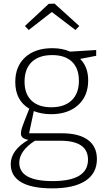

<svg xmlns="http://www.w3.org/2000/svg" viewBox="-20 -798 592 1056"><path d="M320 -65Q414 -65 463.5 -28.5Q513 8 513 77Q513 155 450 196.5Q387 238 267 238Q154 238 96.5 204Q39 170 39 105Q39 28 136 -29Q95 -35 95 -64Q95 -78 101.5 -97.5Q108 -117 141 -200Q64 -246 64 -347Q64 -433 118.5 -483Q173 -533 268 -533Q323 -533 366 -514L509 -523V-491L421 -474Q465 -430 465 -356Q465 -270 409.5 -220Q354 -170 261 -170Q209 -170 166 -187L140 -65ZM115 -349Q115 -281 153.5 -244.5Q192 -208 262 -208Q334 -208 374 -246Q414 -284 414 -354Q414 -422 376 -458.5Q338 -495 267 -495Q194 -495 154.5 -457Q115 -419 115 -349ZM464 80Q464 -24 311 -24H172Q86 32 86 97Q86 198 270 198Q464 198 464 80ZM280 -778 416 -655 395 -633 265 -732 138 -633 117 -655 248 -777Z"/></svg>

Font: Bitter Pro Light
Style: Regular
Weight: 300
Designer: Sol Matas, and Bitter project Authors
Foundry: Sol Matas
Version: Version 1.010